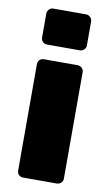

<svg xmlns="http://www.w3.org/2000/svg" viewBox="-85 -787 475 831"><g transform="rotate(10 152.0 -371.5)"><path d="M78 0Q67 0 59.5 -7.5Q52 -15 52 -26V-494Q52 -505 59.5 -512.5Q67 -520 78 -520H226Q237 -520 245 -512.5Q253 -505 253 -494V-26Q253 -15 245 -7.5Q237 0 226 0ZM80 -585Q69 -585 61.5 -592.5Q54 -600 54 -611V-716Q54 -727 61.5 -735Q69 -743 80 -743H224Q235 -743 243 -735Q251 -727 251 -716V-611Q251 -600 243 -592.5Q235 -585 224 -585Z"/></g></svg>

Font: Rubik ExtraBold
Style: Regular
Weight: 800
Designer: Hubert and Fischer
Foundry: Hubert and Fischer
Version: Version 2.300;gftools[0.9.30]